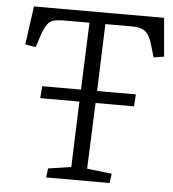

<svg xmlns="http://www.w3.org/2000/svg" viewBox="-51 -748 715 795"><g transform="rotate(5 306.5 -350.5)"><path d="M170 0 175 -38 270 -52 280 -325H117L121 -375H282L293 -654H191Q163 -654 146 -650Q129 -646 117.5 -630Q106 -614 94 -578L80 -534L36 -541L58 -701H599L613 -541L570 -534L557 -578Q548 -610 537.5 -626Q527 -642 510 -648Q493 -654 465 -654H359L349 -375H510L507 -325H347L336 -51L439 -39L434 0Z"/></g></svg>

Font: Literata Light
Style: Italic
Weight: 300
Italic angle: -2°
Designer: Latin by Veronika Burian and Jose Scaglione. Greek by Irene Vlachou. Cyrillic by Vera Evstafieva
Foundry: TypeTogether
Version: Version 3.103;gftools[0.9.29]